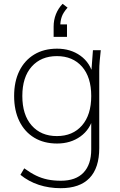

<svg xmlns="http://www.w3.org/2000/svg" viewBox="-20 -763 627 1006"><path d="M298 223Q237 223 183.5 205.5Q130 188 87 153L107 119Q140 143 169 157Q198 171 229.5 177.5Q261 184 299 184Q377 184 417.5 141.5Q458 99 458 20V-151H469Q453 -85 401.5 -48Q350 -11 279 -11Q210 -11 159.5 -41.5Q109 -72 81.5 -128Q54 -184 54 -260Q54 -336 81.5 -391.5Q109 -447 159.5 -477.5Q210 -508 279 -508Q350 -508 401.5 -471Q453 -434 469 -367L458 -380L467 -500H508Q505 -472 502.5 -445Q500 -418 500 -392V13Q500 117 449 170Q398 223 298 223ZM278 -50Q361 -50 409.5 -105.5Q458 -161 458 -260Q458 -359 409.5 -414Q361 -469 278 -469Q195 -469 146 -414Q97 -359 97 -260Q97 -161 146 -105.5Q195 -50 278 -50ZM261 -570V-624Q261 -658 273 -688.5Q285 -719 308 -743L334 -723Q311 -697 303.5 -675Q296 -653 296 -628L281 -635H331V-570Z"/></svg>

Font: Mulish ExtraLight
Style: Regular
Weight: 200
Designer: Vernon Adams
Foundry: Vernon Adams
Version: Version 3.603